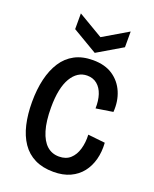

<svg xmlns="http://www.w3.org/2000/svg" viewBox="-137 -795 707 884"><g transform="rotate(20 216.0 -352.5)"><path d="M234 12Q181 12 142.5 -7Q104 -26 79.5 -62Q55 -98 43.5 -147.5Q32 -197 32 -257Q32 -319 44 -369.5Q56 -420 80 -457Q104 -494 141.5 -514Q179 -534 231 -534Q290 -534 328.5 -508Q367 -482 385.5 -438.5Q404 -395 400 -342L317 -329Q318 -367 308.5 -396Q299 -425 279 -441.5Q259 -458 230 -458Q206 -458 186.5 -445.5Q167 -433 152.5 -408.5Q138 -384 130.5 -348Q123 -312 123 -263Q123 -196 136.5 -151.5Q150 -107 174.5 -85Q199 -63 234 -63Q268 -63 289 -82Q310 -101 319.5 -133.5Q329 -166 327 -204L411 -195Q414 -151 404 -113.5Q394 -76 372 -48Q350 -20 315.5 -4Q281 12 234 12ZM104 -717 226 -645 348 -717V-640L226 -568L104 -640Z"/></g></svg>

Font: Bricolage Grotesque 72pt SemiCondensed
Style: Regular
Weight: 400
Width: 4
Designer: Mathieu Triay
Foundry: Atelier Triay
Version: Version 1.001;gftools[0.9.33.dev8+g029e19f]